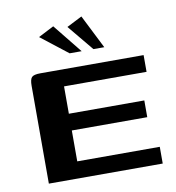

<svg xmlns="http://www.w3.org/2000/svg" viewBox="-76 -733 737 802"><g transform="rotate(-10 292.0 -332.0)"><path d="M67 0V-415Q67 -442 75.5 -451Q84 -460 112 -460H550V-389H200V-273H520V-202H200V-71H550V0ZM247 -521 133 -610 199 -644 298 -521ZM348 -521 257 -631 322 -664 394 -521Z"/></g></svg>

Font: Genos Thin SemiBold
Style: Regular
Weight: 600
Version: Version 1.010